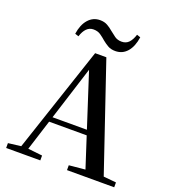

<svg xmlns="http://www.w3.org/2000/svg" viewBox="-165 -1066 1064 1189"><g transform="rotate(20 367.5 -471.5)"><path d="M173 -811Q182 -873 213 -908Q244 -943 290 -943Q318 -943 338.5 -931.5Q359 -920 376 -905Q394 -890 413 -876.5Q432 -863 459 -863Q488 -863 506 -882Q524 -901 535 -936L559 -928Q550 -865 519.5 -830Q489 -795 442 -795Q413 -795 393 -806.5Q373 -818 356 -832Q338 -848 318.5 -861.5Q299 -875 271 -875Q245 -875 226.5 -856.5Q208 -838 197 -803ZM13 0V-32L112 -44H130L238 -32V0ZM83 0 330 -740H404L655 0H534L319 -664H339L336 -650L130 0ZM193 -244 199 -277H510L516 -244ZM414 0V-32L549 -45H590L725 -32V0Z"/></g></svg>

Font: Noto Serif KR SemiBold
Style: Regular
Weight: 600
Designer: Ryoko NISHIZUKA 西塚涼子 (kana & ideographs); Frank Grießhammer (Latin, Greek & Cyrillic); Wenlong ZHANG 张文龙 (bopomofo); San
Foundry: Adobe
Version: Version 2.003-H1;hotconv 1.1.1;makeotfexe 2.6.0